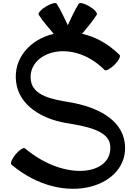

<svg xmlns="http://www.w3.org/2000/svg" viewBox="-20 -1119 867 1226"><path d="M53 -68C391 216 811 72 777 -205C757 -363 590 -438 426 -466C317 -484 190 -506 177 -606C152 -785 436 -884 648 -672C656 -664 684 -679 711 -705C737 -731 752 -759 744 -768C669 -842 585 -886 504 -903C536 -943 571 -982 598 -1025C604 -1035 584 -1059 552 -1078C520 -1097 489 -1105 483 -1095C455 -1052 435 -1004 413 -958C390 -1004 370 -1052 342 -1095C336 -1105 306 -1097 274 -1078C242 -1059 221 -1035 227 -1025C255 -981 290 -943 323 -903C173 -868 63 -747 83 -594C102 -446 247 -360 400 -334C521 -314 670 -289 683 -195C708 -3 401 48 139 -172C130 -179 104 -162 80 -134C56 -105 44 -76 53 -68Z"/></svg>

Font: Nupuram Expanded Bold
Style: Regular
Weight: 700
Width: 7
Designer: Santhosh Thottingal (santhosh.thottingal@gmail.com)
Foundry: SMC
Version: Version 1.000